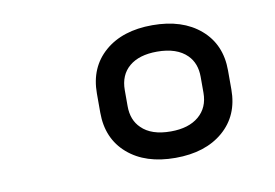

<svg xmlns="http://www.w3.org/2000/svg" viewBox="-48 -783 696 486"><g transform="rotate(-10 300.0 -539.5)"><path d="M368 -710Q445 -710 491 -670.5Q537 -631 537 -564V-515Q537 -448 491 -408.5Q445 -369 368 -369Q291 -369 245.5 -408.5Q200 -448 200 -515V-564Q200 -631 245.5 -670.5Q291 -710 368 -710ZM368 -437Q414 -437 440 -459Q466 -481 466 -519V-560Q466 -595 445 -616Q419 -642 368 -642Q322 -642 296.5 -620.5Q271 -599 271 -560V-519Q271 -483 293 -462Q318 -437 368 -437Z"/></g></svg>

Font: Recursive Sn Lnr St
Style: Italic
Weight: 400
Italic angle: -15°
Version: Version 1.079;hotconv 1.0.112;makeotfexe 2.5.65598; ttfautoh